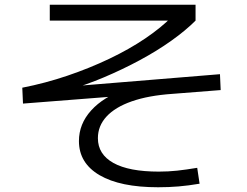

<svg xmlns="http://www.w3.org/2000/svg" viewBox="-20 -759 1040 810"><path d="M647 31Q487 31 400 -20Q313 -71 313 -164Q313 -236 364.5 -293Q416 -350 511 -384L512 -356L77 -322L74 -389Q171 -408 264 -439.5Q357 -471 441 -511Q525 -551 593 -597Q661 -643 708 -691L730 -672H190V-739H805V-672Q763 -630 702.5 -587Q642 -544 569.5 -505Q497 -466 419 -433Q341 -400 264 -378L249 -392L908 -446L911 -379L707 -363Q606 -356 536 -331.5Q466 -307 429.5 -267.5Q393 -228 393 -176Q393 -108 458.5 -71.5Q524 -35 650 -35Q690 -35 727 -39Q764 -43 812 -51L822 16Q775 24 733.5 27.5Q692 31 647 31Z"/></svg>

Font: M PLUS 1
Style: Regular
Weight: 400
Designer: Coji Morishita
Foundry: UNDERFOREST DESIGN
Version: Version 1.001